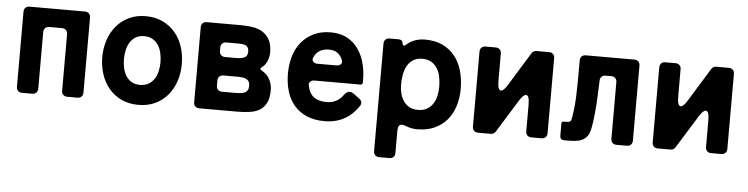

<svg xmlns="http://www.w3.org/2000/svg" viewBox="-45 -727 4403 1130"><g transform="rotate(5 2157.0 -162.5)"><path d="M58 -33V-476Q58 -491 67 -500Q76 -509 91 -509H418Q433 -509 442 -500Q451 -491 451 -476V-33Q451 -18 442 -9Q433 0 418 0H358Q343 0 334 -9Q325 -18 325 -33V-367Q325 -382 316 -391Q307 -400 292 -400H217Q202 -400 193 -391Q184 -382 184 -367V-33Q184 -18 175 -9Q166 0 151 0H91Q76 0 67 -9Q58 -18 58 -33Z M778 11Q722 11 678 -10Q634 -31 604 -67Q574 -103 558.5 -150.5Q543 -198 543 -250Q543 -304 559 -352Q575 -400 605 -435.5Q635 -471 678.5 -492Q722 -513 778 -513Q835 -513 879 -491.5Q923 -470 953 -434Q983 -398 998 -350.5Q1013 -303 1013 -250Q1013 -196 997 -148.5Q981 -101 951 -65.5Q921 -30 877.5 -9.5Q834 11 778 11ZM778 -107Q808 -107 829 -119.5Q850 -132 863 -152.5Q876 -173 881.5 -198.5Q887 -224 887 -250Q887 -276 881.5 -302Q876 -328 863.5 -348.5Q851 -369 830 -382Q809 -395 778 -395Q748 -395 727.5 -382Q707 -369 694.5 -348.5Q682 -328 676.5 -302Q671 -276 671 -250Q671 -224 676.5 -198.5Q682 -173 694.5 -152.5Q707 -132 727.5 -119.5Q748 -107 778 -107Z M1105 -33V-476Q1105 -491 1114 -500Q1123 -509 1138 -509H1341Q1380 -509 1413.5 -503Q1447 -497 1471.5 -480.5Q1496 -464 1510.5 -436Q1525 -408 1525 -364Q1525 -341 1515.5 -315.5Q1506 -290 1487 -276Q1476 -268 1476.5 -263Q1477 -258 1489 -251Q1518 -235 1533 -205.5Q1548 -176 1548 -144Q1548 -96 1533.5 -67.5Q1519 -39 1493.5 -24Q1468 -9 1433.5 -4.5Q1399 0 1360 0H1138Q1123 0 1114 -9Q1105 -18 1105 -33ZM1263 -314H1333Q1357 -314 1376.5 -322Q1396 -330 1396 -358Q1396 -380 1382 -391Q1369 -400 1333 -400H1263Q1248 -400 1239 -391Q1230 -382 1230 -367V-347Q1230 -332 1239 -323Q1248 -314 1263 -314ZM1263 -109H1347Q1361 -109 1373.5 -110.5Q1386 -112 1396.5 -116.5Q1407 -121 1413 -131Q1419 -141 1419 -157Q1419 -174 1413 -183.5Q1407 -193 1396.5 -197.5Q1386 -202 1373.5 -203.5Q1361 -205 1347 -205H1263Q1248 -205 1239 -196Q1230 -187 1230 -172V-142Q1230 -127 1239 -118Q1248 -109 1263 -109Z M1878 11Q1818 11 1773 -8.5Q1728 -28 1698.5 -62.5Q1669 -97 1654.5 -145Q1640 -193 1640 -250Q1640 -305 1654.5 -353Q1669 -401 1698.5 -436.5Q1728 -472 1771 -492.5Q1814 -513 1871 -513Q1928 -513 1968.5 -490.5Q2009 -468 2034.5 -431Q2060 -394 2072 -347Q2084 -300 2084 -250V-236Q2084 -222 2070 -222H1799Q1783 -222 1774 -212.5Q1765 -203 1769 -188Q1778 -143 1806 -122.5Q1834 -102 1880 -102Q1946 -102 1982 -157Q1996 -174 2012 -174Q2023 -174 2033 -167L2071 -139Q2082 -131 2084.5 -120Q2087 -109 2080 -98Q2009 11 1878 11ZM1808 -322H1920Q1938 -322 1947 -332.5Q1956 -343 1948 -359Q1926 -411 1869 -411Q1839 -411 1816 -398.5Q1793 -386 1781 -358Q1773 -343 1782 -332.5Q1791 -322 1808 -322Z M2185 161V-474Q2185 -489 2194 -498Q2203 -507 2218 -507H2271Q2294 -507 2297 -485Q2300 -464 2316 -478Q2363 -519 2426 -519Q2488 -519 2532 -497.5Q2576 -476 2605 -439Q2634 -402 2647.5 -352.5Q2661 -303 2661 -248Q2661 -192 2645.5 -144.5Q2630 -97 2600.5 -62.5Q2571 -28 2527 -8.5Q2483 11 2426 11Q2392 11 2362 -1Q2343 -8 2335 -8Q2311 -8 2311 29V161Q2311 176 2302 185Q2293 194 2278 194H2218Q2203 194 2194 185Q2185 176 2185 161ZM2421 -103Q2452 -103 2473.5 -115.5Q2495 -128 2508.5 -148Q2522 -168 2528 -194.5Q2534 -221 2534 -248Q2534 -276 2529 -304Q2524 -332 2511 -354.5Q2498 -377 2476 -391Q2454 -405 2421 -405Q2387 -405 2365 -390Q2343 -375 2330.5 -351Q2318 -327 2313.5 -298Q2309 -269 2309 -241Q2309 -215 2315.5 -190Q2322 -165 2335.5 -145.5Q2349 -126 2370 -114.5Q2391 -103 2421 -103Z M2752 -33V-476Q2752 -491 2761 -500Q2770 -509 2785 -509H2845Q2860 -509 2869 -500Q2878 -491 2878 -476V-316Q2878 -259 2898 -259Q2914 -259 2938 -299L3058 -494Q3068 -509 3086 -509H3160Q3175 -509 3184 -500Q3193 -491 3193 -476V-33Q3193 -18 3184 -9Q3175 0 3160 0H3100Q3085 0 3076 -9Q3067 -18 3067 -33V-190Q3067 -246 3047 -246Q3031 -246 3007 -207L2888 -15Q2878 0 2860 0H2785Q2770 0 2761 -9Q2752 -18 2752 -33Z M3269 -25V-98Q3269 -109 3281 -109H3292Q3312 -109 3319 -113.5Q3326 -118 3329 -139Q3340 -204 3342 -270Q3344 -336 3344 -402V-476Q3344 -491 3353 -500Q3362 -509 3377 -509H3664Q3679 -509 3688 -500Q3697 -491 3697 -476V-33Q3697 -18 3688 -9Q3679 0 3664 0H3603Q3588 0 3579 -9Q3570 -18 3570 -33V-367Q3570 -382 3561 -391Q3552 -400 3537 -400H3504Q3489 -400 3480 -391Q3471 -382 3471 -367Q3469 -317 3467 -268.5Q3465 -220 3460 -170Q3457 -144 3454 -121.5Q3451 -99 3447 -81Q3442 -54 3430 -38Q3418 -22 3401.5 -13.5Q3385 -5 3363.5 -2.5Q3342 0 3318 0H3294Q3269 0 3269 -25Z M3814 -33V-476Q3814 -491 3823 -500Q3832 -509 3847 -509H3907Q3922 -509 3931 -500Q3940 -491 3940 -476V-316Q3940 -259 3960 -259Q3976 -259 4000 -299L4120 -494Q4130 -509 4148 -509H4222Q4237 -509 4246 -500Q4255 -491 4255 -476V-33Q4255 -18 4246 -9Q4237 0 4222 0H4162Q4147 0 4138 -9Q4129 -18 4129 -33V-190Q4129 -246 4109 -246Q4093 -246 4069 -207L3950 -15Q3940 0 3922 0H3847Q3832 0 3823 -9Q3814 -18 3814 -33Z"/></g></svg>

Font: Higure Gothic Black
Style: Regular
Weight: 900
Designer: Yoshimichi Ohira
Foundry: Positype
Version: Version 1.000